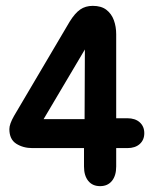

<svg xmlns="http://www.w3.org/2000/svg" viewBox="-20 -626 520 656"><path d="M267 -120V-57Q267 -26 281.5 -8Q296 10 322 10Q348 10 362.5 -8Q377 -26 377 -57V-120H415Q442 -120 457.5 -134Q473 -148 473 -171Q473 -194 457.5 -208Q442 -222 415 -222H377V-509Q377 -535 369 -557Q361 -579 343.5 -592.5Q326 -606 297 -606Q272 -606 254 -593.5Q236 -581 218 -552L28 -230Q12 -202 12 -185Q12 -150 35.5 -135Q59 -120 91 -120ZM269 -219H129L270 -457Z"/></svg>

Font: Beiruti
Style: Bold
Weight: 700
Designer: Arlette Boutros
Foundry: Boutros
Version: Version 1.41